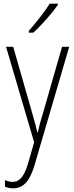

<svg xmlns="http://www.w3.org/2000/svg" viewBox="-20 -784 402 1046"><path d="M295 -757V-764H251C220 -716 180 -665 137 -616V-606H161C204 -644 263 -711 295 -757ZM13 -529 166 -9 133 106C110 183 84 207 48 207C34 207 20 203 7 197V233C22 239 35 242 51 242C106 242 142 205 169 113L357 -529H318L214 -167C202 -130 194 -99 186 -63H183C178 -86 173 -107 156 -166L52 -529Z"/></svg>

Font: Noto Sans Ethiopic Condensed ExtraLight
Style: Regular
Weight: 200
Width: 3
Designer: Monotype Design Team
Foundry: Monotype Imaging Inc.
Version: Version 2.102